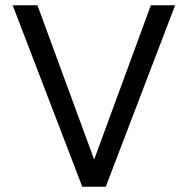

<svg xmlns="http://www.w3.org/2000/svg" viewBox="-20 -700 711 728"><path d="M552 -680H644L381 8H292L28 -680H122L337 -95Z"/></svg>

Font: Martel Sans
Style: Regular
Weight: 400
Designer: Dan Reynolds and Mathieu Réguer
Foundry: Dan Reynolds and Mathieu Réguer
Version: Version 1.001;PS 001.001;hotconv 1.0.70;makeotf.lib2.5.58329